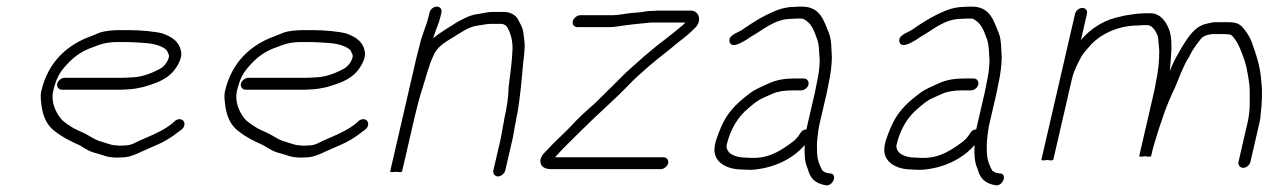

<svg xmlns="http://www.w3.org/2000/svg" viewBox="-20 -512 3842 580"><path d="M166.6 -241H339.6C347.6 -241 356 -241.3 364.9 -242C380.4 -242 398.9 -246.1 412.5 -249L431.9 -255C457.5 -262.9 483.5 -274.4 501.4 -294C513.3 -307.1 529.6 -332.4 527.5 -353C523.2 -385.2 501.4 -400 470.9 -411C448.8 -416.9 403.7 -421 371.2 -421H343.2C321.7 -421 297.9 -419.2 280.3 -413L256 -403C184.9 -377.9 125.3 -326.4 104.5 -236C102.8 -228.7 102.6 -219 103.8 -207C107 -167.4 118.9 -134.3 146.5 -115C169.5 -96.9 191 -86.6 220.9 -73C241.4 -60.6 249.9 -53.9 275.1 -48L290.9 -43C303.6 -38.4 311.2 -37.2 328.3 -36C338.3 -36 347.7 -36.3 356.5 -37C374.4 -38.3 393.4 -47.1 407.5 -54L450.9 -73C475.6 -83.2 499.3 -97.7 519.3 -114L528.9 -121C533 -124.3 535.7 -128.5 536.8 -133.5C539.1 -143.4 532.5 -152 522.6 -152C517.6 -152 513 -150.3 508.9 -147L500.1 -139C489.8 -130.6 475.1 -121.2 462.5 -115L442.2 -105L398.9 -86C388.4 -80.9 375.9 -73 361.9 -73C354.4 -72.3 347 -72 339.6 -72C324 -73.2 319.9 -73.6 308.8 -77L292.9 -82C269.8 -88.1 264.1 -93.2 243.2 -105C225.9 -114.8 216.5 -116.7 201.9 -125C187.2 -134.4 172.5 -142.4 162 -156C148.9 -173 133.1 -204 140.7 -237C149.1 -273.1 159.9 -293.8 181 -316C204.7 -342.5 229 -358.8 262.4 -370C284.5 -379.1 304.3 -385 334.9 -385H362.9C377.2 -385 422.9 -382.2 433.8 -380.5C453.4 -377.5 484.4 -368.7 487.3 -352C490.9 -347.3 492.2 -341 487.4 -331C481.8 -318.6 472.4 -308.1 461 -303C435 -289.3 406.4 -278 371.2 -278C363 -277.3 355.3 -277 347.9 -277H174.9C165.7 -277 154.9 -268.2 152.8 -259C150.7 -249.8 157.4 -241 166.6 -241Z M721.6 -241H894.6C902.6 -241 911 -241.3 919.9 -242C935.4 -242 953.9 -246.1 967.5 -249L986.9 -255C1012.5 -262.9 1038.5 -274.4 1056.4 -294C1068.3 -307.1 1084.6 -332.4 1082.5 -353C1078.2 -385.2 1056.4 -400 1025.9 -411C1003.8 -416.9 958.7 -421 926.2 -421H898.2C876.7 -421 852.9 -419.2 835.3 -413L811 -403C739.9 -377.9 680.3 -326.4 659.5 -236C657.8 -228.7 657.6 -219 658.8 -207C662 -167.4 673.9 -134.3 701.5 -115C724.5 -96.9 746 -86.6 775.9 -73C796.4 -60.6 804.9 -53.9 830.1 -48L845.9 -43C858.6 -38.4 866.2 -37.2 883.3 -36C893.3 -36 902.7 -36.3 911.5 -37C929.4 -38.3 948.4 -47.1 962.5 -54L1005.9 -73C1030.6 -83.2 1054.3 -97.7 1074.3 -114L1083.9 -121C1088 -124.3 1090.7 -128.5 1091.8 -133.5C1094.1 -143.4 1087.5 -152 1077.6 -152C1072.6 -152 1068 -150.3 1063.9 -147L1055.1 -139C1044.8 -130.6 1030.1 -121.2 1017.5 -115L997.2 -105L953.9 -86C943.4 -80.9 930.9 -73 916.9 -73C909.4 -72.3 902 -72 894.6 -72C879 -73.2 874.9 -73.6 863.8 -77L847.9 -82C824.8 -88.1 819.1 -93.2 798.2 -105C780.9 -114.8 771.5 -116.7 756.9 -125C742.2 -134.4 727.5 -142.4 717 -156C703.9 -173 688.1 -204 695.7 -237C704.1 -273.1 714.9 -293.8 736 -316C759.7 -342.5 784 -358.8 817.4 -370C839.5 -379.1 859.3 -385 889.9 -385H917.9C932.2 -385 977.9 -382.2 988.8 -380.5C1008.4 -377.5 1039.4 -368.7 1042.3 -352C1045.9 -347.3 1047.2 -341 1042.4 -331C1036.8 -318.6 1027.4 -308.1 1016 -303C990 -289.3 961.4 -278 926.2 -278C918 -277.3 910.3 -277 902.9 -277H729.9C720.7 -277 709.9 -268.2 707.8 -259C705.7 -249.8 712.4 -241 721.6 -241Z M1277.4 -474 1274.9 -463C1267.4 -430.7 1256.3 -412.9 1247.8 -376C1243.8 -361.3 1240.2 -347.3 1237.1 -334L1158.6 6C1158.2 8 1164.1 8.3 1176.4 7C1188.1 8.3 1194.2 8 1194.6 6L1233.6 -163C1239.7 -189.3 1248.9 -223.3 1256.3 -246C1267.2 -279.5 1275.5 -315.1 1289.4 -344C1300.8 -372.6 1328.1 -386.4 1351.6 -401C1373.4 -414.6 1396.8 -431.6 1424.4 -435C1436.1 -436.1 1450.4 -440 1462.6 -440H1494.6C1500.5 -440 1509.4 -435 1511.5 -431C1522 -413.6 1528.5 -392 1528.3 -365C1527.1 -327.5 1521.2 -288.5 1516.5 -249C1516.2 -220.3 1510.9 -185.8 1503.3 -153C1502.8 -147.7 1501.7 -141.7 1500.2 -135C1497.5 -123.4 1495.9 -107.8 1493.2 -96L1470.3 3C1468.2 12.2 1474.9 21 1484.2 21C1493.4 21 1504.2 12.2 1506.3 3L1529.2 -96C1531.9 -107.9 1533.5 -123.5 1536.2 -135C1537.7 -141.7 1538.9 -148.3 1539.8 -155C1542.8 -168 1544.9 -180.6 1546.6 -193L1549.6 -215C1555.8 -259.3 1557.8 -305 1563.6 -349L1565.1 -373C1565 -381 1564.3 -388.3 1563.2 -395C1560.8 -411.4 1561.9 -419.6 1554.4 -435L1544 -455C1537.9 -465.8 1521.5 -476 1502.9 -476H1470.9C1455.1 -476 1440.8 -472.7 1426.5 -470C1402.8 -468.1 1380 -455.7 1360.7 -445C1337 -429.3 1309.7 -414.8 1288.4 -396C1290 -400 1291.2 -403.7 1292 -407C1298.9 -429 1305.5 -439.7 1310.9 -463L1313.4 -474C1315.8 -484.1 1309.4 -492 1299.6 -492C1289.8 -492 1279.8 -484.1 1277.4 -474Z M1724.3 -430H1819.3C1826.6 -430 1835.1 -430.7 1844.7 -432C1877.5 -437.7 1914 -440.5 1946.5 -444H2050.5C2047.9 -441.3 2044.9 -438.3 2041.4 -435L2010.7 -410C1996.7 -398.7 1981.7 -387 1965.6 -375C1936.3 -351.2 1911.6 -329.7 1885.6 -306C1865.4 -288.6 1847.3 -268.5 1828.9 -251C1812.4 -235.5 1794.3 -216.1 1777.2 -200C1749.6 -176 1724.8 -153.5 1700.1 -126C1679.2 -104.7 1654.9 -83.1 1634.6 -61C1626 -51.6 1612.6 -41.1 1612.4 -25.5C1612.2 -8.5 1625.7 -1 1646.2 -1H1976.2C1985.5 -1 1996.3 -9.8 1998.4 -19C2000.5 -28.2 1993.8 -37 1984.5 -37H1656.5C1684.6 -68.2 1713.4 -95.1 1743.4 -125C1787.6 -169.1 1835.3 -209.8 1878.9 -255C1897.7 -275.4 1920.5 -294.2 1942.5 -314C1968.1 -335.9 2003.6 -362.6 2029.9 -385C2053.8 -403.5 2063.9 -411.5 2081 -429C2102.4 -451.8 2089.2 -480 2067.8 -480H1971.8C1965.8 -480 1959.4 -479.7 1952.6 -479C1945.3 -479 1938.8 -478.7 1933.4 -478L1914.7 -475C1907.8 -474.3 1899.7 -473.7 1890.2 -473C1869 -471.3 1850.8 -466 1827.6 -466H1732.6C1723.1 -466 1712.5 -457.1 1710.3 -447.5C1708.1 -437.8 1714.8 -430 1724.3 -430Z M2408.5 -275H2381.5C2351.5 -275 2326.4 -270.9 2304.3 -261C2285.7 -251.9 2263.5 -244.1 2246.3 -231C2214.3 -207 2184.3 -181.1 2164.8 -142C2157.5 -127.4 2140 -86.4 2138.9 -69C2132.1 -24.4 2172.8 0 2221 0C2230.2 0.7 2239.8 1 2249.8 1C2314.9 -3 2374.1 -30.8 2411.1 -74L2410.9 -73C2409.6 -47.3 2410.8 -21.3 2419.7 -3C2427.5 26 2440.6 42.6 2476.9 48C2498.7 48 2510 12 2487.2 12L2481.5 11C2475.8 11 2467.7 6.1 2464.3 3C2456.4 -10.9 2449.7 -27.2 2448.6 -46C2447.7 -62 2447.1 -79 2449.6 -98L2452.2 -118C2452.8 -123.3 2453.9 -129.3 2455.4 -136L2477.8 -233C2479.8 -241.7 2481.6 -251 2483.3 -261C2489.8 -289.3 2492.3 -315.2 2493 -338C2491.3 -362.5 2492.2 -392.1 2484.1 -412C2469 -446.7 2459.9 -492 2402.6 -492C2393.9 -492 2385.5 -491.7 2377.4 -491C2357.1 -491 2338.1 -485.9 2321.6 -479C2284.4 -463.7 2251.1 -442.5 2219 -420C2205.4 -412.1 2178.1 -404.4 2184.3 -384.5C2188.3 -371.5 2203.5 -375.8 2215 -381L2233.3 -391C2238.7 -394.3 2244.2 -398 2249.8 -402C2286 -421.8 2319.5 -455 2371 -455C2378.5 -455.7 2386.3 -456 2394.3 -456C2400.3 -456 2404.2 -455.7 2406 -455C2431.5 -443.8 2439.5 -418 2448.7 -393C2453 -382.1 2454.2 -363.8 2454.8 -350L2456.2 -330C2456 -309.3 2452.9 -285.6 2447.3 -261C2445.6 -251 2443.8 -241.7 2441.8 -233L2415.9 -121C2408.6 -121 2402.8 -117.7 2398.6 -111L2391.1 -100C2387.2 -94.7 2382.4 -89.7 2376.6 -85C2344 -60.7 2307.9 -35 2257.1 -35C2247.8 -35 2239.2 -35.3 2231.3 -36C2202.3 -36 2173.2 -47.6 2174.9 -73C2186.4 -123 2210.1 -160.1 2240.7 -185C2254.6 -197.3 2269.6 -209.8 2287.1 -217L2313.9 -229C2329.5 -236 2351.7 -239 2373.2 -239H2400.2C2409.7 -239 2420 -246.8 2422.2 -256.5C2424.4 -266.1 2418 -275 2408.5 -275Z M2921.5 -275H2894.5C2864.5 -275 2839.4 -270.9 2817.3 -261C2798.7 -251.9 2776.5 -244.1 2759.3 -231C2727.3 -207 2697.3 -181.1 2677.8 -142C2670.5 -127.4 2653 -86.4 2651.9 -69C2645.1 -24.4 2685.8 0 2734 0C2743.2 0.7 2752.8 1 2762.8 1C2827.9 -3 2887.1 -30.8 2924.1 -74L2923.9 -73C2922.6 -47.3 2923.8 -21.3 2932.7 -3C2940.5 26 2953.6 42.6 2989.9 48C3011.7 48 3023 12 3000.2 12L2994.5 11C2988.8 11 2980.7 6.1 2977.3 3C2969.4 -10.9 2962.7 -27.2 2961.6 -46C2960.7 -62 2960.1 -79 2962.6 -98L2965.2 -118C2965.8 -123.3 2966.9 -129.3 2968.4 -136L2990.8 -233C2992.8 -241.7 2994.6 -251 2996.3 -261C3002.8 -289.3 3005.3 -315.2 3006 -338C3004.3 -362.5 3005.2 -392.1 2997.1 -412C2982 -446.7 2972.9 -492 2915.6 -492C2906.9 -492 2898.5 -491.7 2890.4 -491C2870.1 -491 2851.1 -485.9 2834.6 -479C2797.4 -463.7 2764.1 -442.5 2732 -420C2718.4 -412.1 2691.1 -404.4 2697.3 -384.5C2701.3 -371.5 2716.5 -375.8 2728 -381L2746.3 -391C2751.7 -394.3 2757.2 -398 2762.8 -402C2799 -421.8 2832.5 -455 2884 -455C2891.5 -455.7 2899.3 -456 2907.3 -456C2913.3 -456 2917.2 -455.7 2919 -455C2944.5 -443.8 2952.5 -418 2961.7 -393C2966 -382.1 2967.2 -363.8 2967.8 -350L2969.2 -330C2969 -309.3 2965.9 -285.6 2960.3 -261C2958.6 -251 2956.8 -241.7 2954.8 -233L2928.9 -121C2921.6 -121 2915.8 -117.7 2911.6 -111L2904.1 -100C2900.2 -94.7 2895.4 -89.7 2889.6 -85C2857 -60.7 2820.9 -35 2770.1 -35C2760.8 -35 2752.2 -35.3 2744.3 -36C2715.3 -36 2686.2 -47.6 2687.9 -73C2699.4 -123 2723.1 -160.1 2753.7 -185C2767.6 -197.3 2782.6 -209.8 2800.1 -217L2826.9 -229C2842.5 -236 2864.7 -239 2886.2 -239H2913.2C2922.7 -239 2933 -246.8 2935.2 -256.5C2937.4 -266.1 2931 -275 2921.5 -275Z M3249.7 -488C3239.9 -488 3229.8 -480.1 3227.5 -470L3126.2 -31C3125.2 -27 3131.1 -26.3 3143.7 -29C3155.1 -26.3 3161.2 -27 3162.2 -31L3218 -273C3224.2 -299.9 3236.4 -321.6 3247 -342C3253.5 -352.4 3268.9 -369.7 3277.5 -379C3310.1 -412.3 3361.3 -435 3418.4 -435C3423.2 -435.7 3428 -436 3432.7 -436H3446.7C3463 -436 3475.6 -410.3 3478.3 -400C3479.5 -388.7 3480.8 -372.6 3481.9 -359C3482.4 -330.1 3478.6 -292.6 3470.6 -258C3469.7 -251.3 3468.1 -243 3465.8 -233L3421.5 -41C3420.9 -38.3 3426.8 -38 3439.2 -40C3450.8 -38 3456.9 -38.3 3457.5 -41L3460 -52C3462.3 -62 3464.7 -71 3467.2 -79C3485.4 -139.1 3503.5 -195.1 3528.8 -246C3540.6 -274.3 3556 -316.4 3571.3 -339L3581.9 -359C3588.4 -369.7 3598.3 -383 3605.5 -392C3613.9 -403.5 3626.2 -406.9 3641.4 -409H3675.4C3682.1 -409 3688 -408.7 3693.2 -408C3696.5 -408 3699.8 -406.3 3703 -403C3721.4 -382.9 3731.5 -352.9 3741 -325C3740.9 -324.3 3742.1 -319.7 3744.8 -311C3748.9 -290.5 3755 -261.4 3755.1 -238.5C3755.2 -208.3 3757 -177.5 3749 -143L3721.3 -23C3719.1 -13.5 3726 -5 3735.7 -5C3745.3 -5 3755.1 -13.5 3757.3 -23L3785.2 -144C3786.9 -151.3 3787.9 -158.3 3788.1 -165C3792.2 -199.1 3794.2 -236.9 3790.2 -265C3787.6 -312.5 3773.6 -349.8 3759.8 -389C3753 -404.6 3743.2 -418.8 3732.5 -431C3719.5 -443.4 3708.7 -445 3683.7 -445H3646.7C3639.1 -443.7 3631.4 -442 3623.6 -440C3589 -432.4 3569 -399.4 3550.4 -370L3540.3 -352C3530.2 -335 3522.4 -319.3 3513.6 -297C3517.3 -338.9 3522.8 -383.5 3514 -416C3506.5 -439.3 3489.3 -472 3455 -472H3441C3435.6 -472 3429.9 -471.7 3423.7 -471C3411.6 -471 3403.5 -468.4 3390.8 -467C3376.4 -465.7 3361.9 -460.8 3348.7 -458C3308.4 -447.7 3270.6 -421.5 3245.3 -391L3263.5 -470C3265.8 -480.1 3259.4 -488 3249.7 -488Z"/></svg>

Font: HoneyBee
Style: LitIt
Weight: 300
Foundry: Cannot Into Space Fonts
Version: Version 0.89